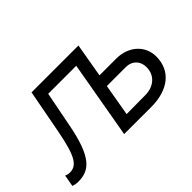

<svg xmlns="http://www.w3.org/2000/svg" viewBox="-115 -782 1051 1051"><g transform="rotate(-45 410.5 -256.5)"><path d="M11 7C95 7 154 -35 194 -245L234 -450H451L372 0H581C716 0 797 -67 797 -176C797 -259 731 -323 633 -323H504L538 -520H175L126 -261C96 -105 68 -61 13 -61C3 -61 -8 -63 -17 -68L-29 0C-18 4 -5 7 11 7ZM459 -68 491 -253H639C686 -253 718 -220 718 -173C718 -107 668 -69 604 -69Z"/></g></svg>

Font: Fixel Display
Style: Italic
Weight: 400
Italic angle: -10°
Designer: AlfaBravo + MacPaw
Foundry: Kyrylo Tkachov, Marchela Mozhyna, Serhii Makarenko, Maria Weinstein, Zakhar Kryvoshyya
Version: Version 1.210;Glyphs 3.2 (3217)